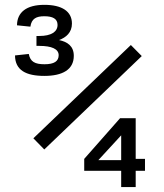

<svg xmlns="http://www.w3.org/2000/svg" viewBox="-20 -754 660 774"><path d="M159 -734.5C86.5 -734.5 49 -704.5 48.5 -652L102.5 -646.5C107 -679 126.5 -688.5 158.5 -688.5C192.5 -688.5 212 -678.5 212 -653.5C212 -626 186.5 -609 139 -609H127V-569H138.5C188.5 -569 216.5 -556.5 216.5 -531.5C216.5 -507.5 199 -495 159.5 -495C121 -495 102 -505 96 -536.5L40.5 -530.5C41 -471 84.5 -448 159 -448C231.5 -448 277.5 -473 277.5 -529C277.5 -568.5 251.5 -585.5 218 -592.5C246.5 -603 270 -623 270 -659C270 -709 228.5 -734.5 159 -734.5ZM507.5 -572.5 114.5 -196.5 158.5 -151.5 551.5 -528ZM527 0V-65.5H564.5V-113.5H527V-277.5H464L319.5 -113.5V-65.5H468.5V0ZM376.5 -108.5 468.5 -208.5V-108.5Z"/></svg>

Font: Monaspace Argon
Style: Regular
Weight: 400
Designer: Riley Cran & the Lettermatic Team
Foundry: Lettermatic
Version: Version 1.200 (Monaspace Argon)